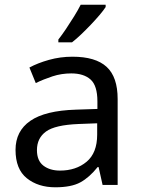

<svg xmlns="http://www.w3.org/2000/svg" viewBox="-20 -786 601 816"><path d="M288 -545Q386 -545 433 -502Q480 -459 480 -365V0H416L399 -76H395Q360 -32 321.5 -11Q283 10 215 10Q142 10 94 -28.5Q46 -67 46 -149Q46 -229 109 -272.5Q172 -316 303 -320L394 -323V-355Q394 -422 365 -448Q336 -474 283 -474Q241 -474 203 -461.5Q165 -449 132 -433L105 -499Q140 -518 188 -531.5Q236 -545 288 -545ZM314 -259Q214 -255 175.5 -227Q137 -199 137 -148Q137 -103 164.5 -82Q192 -61 235 -61Q303 -61 348 -98.5Q393 -136 393 -214V-262ZM429 -756Q420 -742 403 -722Q386 -702 365.5 -680.5Q345 -659 324.5 -639.5Q304 -620 286 -606H228V-618Q243 -637 260.5 -663Q278 -689 295 -716.5Q312 -744 323 -766H429Z"/></svg>

Font: Noto Sans Vithkuqi
Style: Regular
Weight: 400
Version: Version 1.001